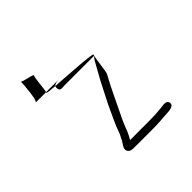

<svg xmlns="http://www.w3.org/2000/svg" viewBox="-115 -499 605 605"><g transform="rotate(-45 187.0 -196.5)"><path d="M38 -316H85C88 -328 91 -375 95 -380C99 -385 54 -390 52 -396C52 -384 47 -316 38 -316ZM52 -396V-397C52 -397 52 -398 52 -396ZM84 -314C83 -312 98 -311 119 -309C123 -314 133 -316 142 -316H85C85 -315 84 -314 84 -314ZM118 -297C121 -286 132 -290 142 -290H272C269 -286 264 -280 260 -272C250 -253 233 -225 223 -204L204 -167C198 -155 192 -144 188 -134L175 -106C171 -96 165 -85 161 -73C153 -50 153 -55 146 -39C142 -31 128 -18 134 -6C140 5 150 4 166 4H244C273 4 278 2 301 1C317 0 339 0 337 -16C335 -30 320 -27 306 -25C287 -23 272 -22 244 -22H165C170 -30 174 -38 178 -47L183 -60C187 -69 190 -78 194 -86C215 -128 238 -180 261 -221C265 -229 270 -286 274 -294C277 -299 175 -305 119 -309C117 -306 117 -302 118 -297Z"/></g></svg>

Font: FailCity
Style: Regular
Weight: 400
Version: Version 1